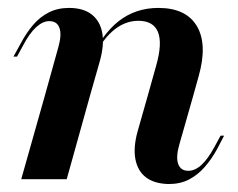

<svg xmlns="http://www.w3.org/2000/svg" viewBox="-20 -448 594 480"><path d="M349.2 -208.1 370.2 -283.1Q386.3 -339.5 375 -367.7Q363.7 -396 325.8 -396Q290.3 -396 260.1 -369Q229.8 -341.9 204 -284.7L201.6 -289.5Q233.1 -360.5 275.8 -394.4Q318.5 -428.2 375.8 -428.2Q445.2 -428.2 472.2 -382.7Q499.2 -337.1 476.6 -257.3L462.9 -208.1ZM91.9 -208.1 125.8 -329.8Q134.7 -361.3 128.6 -378.2Q122.6 -395.2 103.2 -395.2Q87.1 -395.2 70.6 -380.2Q54 -365.3 37.9 -334.7L22.6 -306.5H13.7L32.3 -340.3Q46 -366.1 62.9 -385.9Q79.8 -405.6 102 -416.9Q124.2 -428.2 152.4 -428.2Q187.9 -428.2 208.9 -412.1Q229.8 -396 235.5 -366.5Q241.1 -337.1 229.8 -296L204.8 -208.1ZM33.1 0 91.9 -208.1H204.8L146.8 0ZM428.2 -86.3Q419.4 -55.6 425.4 -38.3Q431.5 -21 450.8 -21Q467.7 -21 483.9 -35.9Q500 -50.8 516.1 -80.6L531.5 -108.9H540.3L522.6 -75Q508.9 -50 491.5 -30.2Q474.2 -10.5 452.4 0.8Q430.6 12.1 401.6 12.1Q366.1 11.3 345.2 -4.4Q324.2 -20.2 318.5 -50Q312.9 -79.8 324.2 -120.2L349.2 -208.1H462.9Z"/></svg>

Font: Playfair 144pt
Style: Bold Italic
Weight: 700
Italic angle: -15.6°
Designer: Claus Eggers Sørensen
Foundry: Claus Eggers Sørensen
Version: Version 2.203